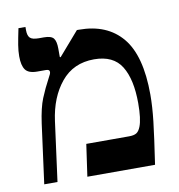

<svg xmlns="http://www.w3.org/2000/svg" viewBox="-75 -716 732 785"><g transform="rotate(-10 291.0 -323.5)"><path d="M79 -247Q88 -311 103 -348Q118 -385 141 -428Q149 -441 149 -449Q149 -459 134 -459H98Q62 -459 49 -477Q36 -495 36 -533Q36 -555 40 -579.5Q44 -604 53 -647H82V-634Q82 -611 91.5 -601.5Q101 -592 128 -592H149Q179 -592 189 -579.5Q199 -567 199 -536V-502L202 -500L287 -598H295Q412 -598 474.5 -523Q537 -448 537 -286Q537 -236 530 -175Q523 -114 506 0H225L244 -133H422Q442 -133 452.5 -139.5Q463 -146 470 -164Q482 -194 482 -260Q482 -359 448.5 -413.5Q415 -468 335 -468Q249 -468 198 -406Q147 -344 134 -247L101 0H46Z"/></g></svg>

Font: Noto Serif Hebrew SemiBold
Style: Regular
Weight: 600
Designer: Monotype Design Team
Foundry: Monotype Imaging Inc.
Version: Version 1.000